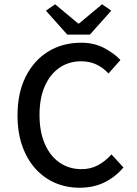

<svg xmlns="http://www.w3.org/2000/svg" viewBox="-20 -867 640 899"><path d="M352 12Q291 12 238.5 -10.5Q186 -33 146.5 -76.5Q107 -120 84.5 -183Q62 -246 62 -326Q62 -433 101 -509.5Q140 -586 207 -626.5Q274 -667 360 -667Q420 -667 467 -642.5Q514 -618 544 -586L488 -523Q463 -550 431.5 -565Q400 -580 360 -580Q302 -580 258 -549.5Q214 -519 189.5 -463Q165 -407 165 -329Q165 -251 189.5 -194Q214 -137 258.5 -106Q303 -75 362 -75Q405 -75 439 -93.5Q473 -112 502 -144L558 -83Q520 -38 469 -13Q418 12 352 12ZM295 -705 195 -817 238 -847 346 -757H350L458 -847L501 -817L401 -705Z"/></svg>

Font: Source Code Pro ExtraLight Medium
Style: Regular
Weight: 500
Monospace: yes
Version: Version 1.018;hotconv 1.0.116;makeotfexe 2.5.65601